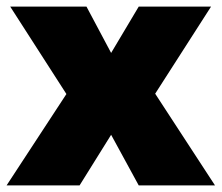

<svg xmlns="http://www.w3.org/2000/svg" viewBox="-21 -564 674 584"><path d="M10 -544H242L317 -403L401 -544H621L451 -279L633 0H401L317 -154L221 0H-1L181 -278Z"/></svg>

Font: Alexandria ExtraBold
Style: Regular
Weight: 800
Designer: Mohamed Gaber
Foundry: Kief Type Foundry
Version: Version 5.100